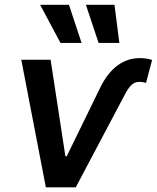

<svg xmlns="http://www.w3.org/2000/svg" viewBox="-20 -801 670 821"><path d="M71 -545.5 176.1 0H304L511.4 -392C532 -432.2 548.7 -451 575.3 -451C590.9 -451 599.8 -447.8 604.4 -446.4L630.3 -544.4C617.5 -549 599.4 -552.6 577.8 -552.6C514.9 -552.6 451 -517.8 405.2 -419.4L265.3 -132.8H259.6L196.4 -545.5ZM151.6 -780.5 238.6 -617.5H328.8L274.9 -780.5ZM347.3 -780.5 401.6 -617.5H490.4L469.5 -780.5Z"/></svg>

Font: Magic Ui Pro Semi Bold
Style: Italic
Weight: 600
Italic angle: -9.39999°
Designer: Stefan Endress, Andreas Faust
Version: Version 1.000;FEAKit 1.0